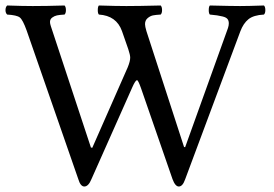

<svg xmlns="http://www.w3.org/2000/svg" viewBox="-20 -667 996 699"><path d="M810 -565Q813 -574 813 -582Q813 -592 808 -598Q803 -604 790.5 -607Q778 -610 770.5 -611Q763 -612 744 -614Q740 -618 740 -630Q740 -643 744 -647Q824 -645 854 -645Q883 -645 941 -647Q946 -642 946 -630Q946 -619 941 -614Q903 -612 884.5 -597Q866 -582 855 -553L654 -14Q645 12 631 12Q618 12 608 -15L493 -347Q483 -375 479 -375Q473 -375 462 -350L313 -15Q302 12 287 12Q273 12 265 -15L77 -556Q63 -595 52 -603.5Q41 -612 6 -614Q0 -620 0 -630Q0 -641 6 -647Q64 -645 99 -645Q149 -645 215 -647Q220 -642 220 -630Q220 -619 215 -614Q197 -613 187.5 -611Q178 -609 170 -603Q162 -597 162 -587Q162 -581 165 -572L311 -130L316 -129L445 -422Q454 -444 454 -457Q454 -467 447 -488L424 -554Q404 -610 340 -614Q336 -618 336 -630Q336 -643 340 -647Q404 -645 440 -645Q483 -645 565 -647Q570 -642 570 -630Q570 -619 565 -614Q547 -613 537 -611Q527 -609 517.5 -601Q508 -593 508 -579Q508 -571 513 -554L650 -132L654 -131Z"/></svg>

Font: Pochaevsk Unicode
Style: Normal
Weight: 400
Version: Version 1.1